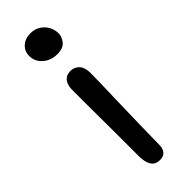

<svg xmlns="http://www.w3.org/2000/svg" viewBox="-246 -743 776 776"><g transform="rotate(-45 142.0 -355.5)"><path d="M142 11Q125 11 114 3Q103 -5 97.5 -22Q92 -39 92 -62Q92 -140 92 -195Q92 -250 91.5 -290.5Q91 -331 91 -366Q91 -401 91 -440Q91 -458 96 -471Q101 -484 112 -492Q123 -500 140 -500Q162 -500 176.5 -485Q191 -470 192 -439Q192 -417 191 -376.5Q190 -336 188.5 -287Q187 -238 186 -188.5Q185 -139 184 -98Q183 -57 183 -33Q183 -14 173 -1.5Q163 11 142 11ZM151 -585Q114 -585 89.5 -607Q65 -629 65 -660Q65 -687 84 -704.5Q103 -722 133 -722Q158 -722 176.5 -710Q195 -698 204.5 -679.5Q214 -661 214 -641Q214 -622 199.5 -603.5Q185 -585 151 -585Z"/></g></svg>

Font: Shantell Sans Light
Style: Regular
Weight: 400
Version: Version 1.011;[c5ecc13dd]